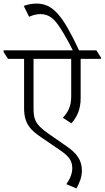

<svg xmlns="http://www.w3.org/2000/svg" viewBox="-51 -905 586 1076"><path d="M377 151C395 120 408 87 408 51C408 -7 379 -46 324 -84L219 -157C142 -211 137 -240 137 -302V-575H348V-365C348 -311 331 -276 301 -245L349 -214C381 -249 401 -293 401 -354V-575H515V-582L489 -623H392C300 -819 246 -885 153 -885C126 -885 102 -879 82 -872L112 -811C131 -820 155 -826 175 -826C223 -826 253 -801 288 -746C309 -713 332 -673 357 -623H-31V-614L-6 -575H84V-299C84 -209 122 -175 182 -134L286 -63C333 -31 354 -6 354 38C354 66 343 96 321 127Z"/></svg>

Font: Noto Serif Devanagari SemiCondensed Light
Style: Regular
Weight: 300
Width: 4
Designer: Universal Thirst, Indian Type Foundry and the Monotype Design Team
Foundry: Monotype Imaging Inc.
Version: Version 2.004